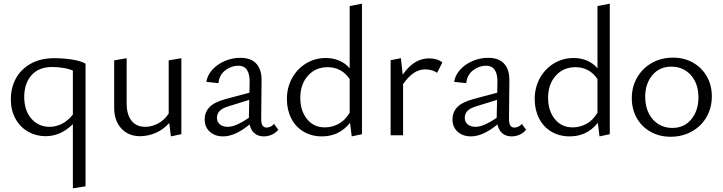

<svg xmlns="http://www.w3.org/2000/svg" viewBox="-20 -737 3939 1046"><path d="M446 -390V278L377 289V-61Q311 5 228 5Q177 5 133.5 -19.5Q90 -44 64.5 -90Q39 -136 39 -196Q39 -258 66 -308.5Q93 -359 146.5 -389.5Q200 -420 276 -420Q328 -420 376 -412Q424 -404 446 -390ZM250 -46Q286 -46 319 -63.5Q352 -81 377 -113V-352Q360 -361 327.5 -366.5Q295 -372 264 -372Q191 -372 151.5 -327Q112 -282 112 -209Q112 -135 151 -90.5Q190 -46 250 -46Z M602 -151V-408L670 -420V-173Q670 -113 696.5 -79.5Q723 -46 771 -46Q806 -46 840.5 -64Q875 -82 899 -118V-408L968 -420V-6L911 6L902 -67Q870 -31 828 -13Q786 5 743 5Q680 5 641 -37Q602 -79 602 -151Z M1340 -59Q1261 6 1196 6Q1151 6 1123 -19.5Q1095 -45 1095 -86Q1095 -125 1120.5 -152.5Q1146 -180 1208 -197L1339 -232L1340 -290Q1341 -379 1278 -379Q1241 -379 1208 -354.5Q1175 -330 1170 -284L1104 -291Q1110 -328 1137.5 -358Q1165 -388 1205.5 -405Q1246 -422 1289 -422Q1348 -422 1377 -389.5Q1406 -357 1405 -298L1403 -88Q1403 -42 1432 -42Q1443 -42 1454 -47Q1465 -52 1473 -62L1496 -30Q1482 -13 1461.5 -3.5Q1441 6 1417 6Q1387 6 1367 -10.5Q1347 -27 1340 -59ZM1220 -46Q1243 -46 1271.5 -58.5Q1300 -71 1336 -95V-101L1338 -193L1225 -158Q1189 -147 1175.5 -131.5Q1162 -116 1162 -96Q1162 -72 1178.5 -59Q1195 -46 1220 -46Z M1543 -197Q1543 -260 1571 -311Q1599 -362 1647.5 -391.5Q1696 -421 1755 -421Q1794 -421 1827.5 -407Q1861 -393 1885 -365V-704L1952 -717V-6L1896 6L1887 -68Q1828 6 1734 6Q1677 6 1633.5 -20Q1590 -46 1566.5 -92.5Q1543 -139 1543 -197ZM1750 -43Q1789 -43 1824.5 -62Q1860 -81 1885 -123V-306Q1864 -338 1833.5 -354.5Q1803 -371 1765 -371Q1699 -371 1657.5 -324.5Q1616 -278 1616 -204Q1616 -134 1652.5 -88.5Q1689 -43 1750 -43Z M2108 -409 2164 -420 2174 -330Q2235 -419 2317 -419Q2362 -419 2390 -397L2361 -340Q2350 -349 2332.5 -354Q2315 -359 2297 -359Q2263 -359 2233.5 -339Q2204 -319 2176 -279V0H2108Z M2690 -59Q2611 6 2546 6Q2501 6 2473 -19.5Q2445 -45 2445 -86Q2445 -125 2470.5 -152.5Q2496 -180 2558 -197L2689 -232L2690 -290Q2691 -379 2628 -379Q2591 -379 2558 -354.5Q2525 -330 2520 -284L2454 -291Q2460 -328 2487.5 -358Q2515 -388 2555.5 -405Q2596 -422 2639 -422Q2698 -422 2727 -389.5Q2756 -357 2755 -298L2753 -88Q2753 -42 2782 -42Q2793 -42 2804 -47Q2815 -52 2823 -62L2846 -30Q2832 -13 2811.5 -3.5Q2791 6 2767 6Q2737 6 2717 -10.5Q2697 -27 2690 -59ZM2570 -46Q2593 -46 2621.5 -58.5Q2650 -71 2686 -95V-101L2688 -193L2575 -158Q2539 -147 2525.5 -131.5Q2512 -116 2512 -96Q2512 -72 2528.5 -59Q2545 -46 2570 -46Z M2893 -197Q2893 -260 2921 -311Q2949 -362 2997.5 -391.5Q3046 -421 3105 -421Q3144 -421 3177.5 -407Q3211 -393 3235 -365V-704L3302 -717V-6L3246 6L3237 -68Q3178 6 3084 6Q3027 6 2983.5 -20Q2940 -46 2916.5 -92.5Q2893 -139 2893 -197ZM3100 -43Q3139 -43 3174.5 -62Q3210 -81 3235 -123V-306Q3214 -338 3183.5 -354.5Q3153 -371 3115 -371Q3049 -371 3007.5 -324.5Q2966 -278 2966 -204Q2966 -134 3002.5 -88.5Q3039 -43 3100 -43Z M3422 -202Q3422 -265 3451.5 -315.5Q3481 -366 3532 -394.5Q3583 -423 3647 -423Q3707 -423 3755 -396Q3803 -369 3830.5 -321Q3858 -273 3858 -213Q3858 -149 3829 -99Q3800 -49 3748.5 -20.5Q3697 8 3633 8Q3573 8 3524.5 -19Q3476 -46 3449 -94Q3422 -142 3422 -202ZM3785 -206Q3785 -282 3743.5 -328Q3702 -374 3638 -374Q3573 -374 3534 -327.5Q3495 -281 3495 -210Q3495 -159 3514 -120.5Q3533 -82 3566.5 -61Q3600 -40 3642 -40Q3708 -40 3746.5 -87.5Q3785 -135 3785 -206Z"/></svg>

Font: LXGW Bright GB
Style: Regular
Weight: 400
Designer: Christian Thalmann (Catharsis Fonts)
Foundry: LXGW / Christian Thalmann (Catharsis Fonts) / Fontworks Inc.
Version: Version 5.510